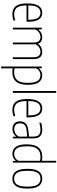

<svg xmlns="http://www.w3.org/2000/svg" viewBox="1237 -2085 1068 3582"><g transform="rotate(90 1771.0 -294.0)"><path d="M248 9Q182 9 136.5 -17.8Q91 -44.5 67.5 -105.5Q44 -166.5 44 -270Q44 -373.5 67 -434.5Q90 -495.5 129.5 -521.8Q169 -548 219 -548Q269.5 -548 307 -522Q344.5 -496 365.2 -435.2Q386 -374.5 386 -270V-255H80Q81.5 -167 101 -116.8Q120.5 -66.5 157.8 -45.2Q195 -24 250 -24Q273.5 -24 300.2 -29Q327 -34 362 -45V-11Q330 0 302.2 4.5Q274.5 9 248 9ZM219 -515Q181 -515 150 -495.5Q119 -476 100.2 -426.5Q81.5 -377 80 -288H350Q349 -377 332 -426.5Q315 -476 285.8 -495.5Q256.5 -515 219 -515Z M496 0V-540H526L529 -477H533Q562.5 -514 599.2 -531Q636 -548 675 -548Q715.5 -548 747.8 -530.2Q780 -512.5 795.5 -467.5Q829.5 -513.5 870.2 -530.8Q911 -548 947 -548Q984 -548 1014.8 -533.2Q1045.5 -518.5 1063.8 -483Q1082 -447.5 1082 -385V0H1048V-385Q1048 -459.5 1018.2 -487.2Q988.5 -515 944 -515Q924 -515 898.8 -507Q873.5 -499 848.5 -479Q823.5 -459 805 -422.5Q807 -405 807 -385V0H773V-385Q773 -459.5 744.2 -487.2Q715.5 -515 671 -515Q650 -515 624 -506.5Q598 -498 573 -477.8Q548 -457.5 530 -422V0Z M1221 220V-540H1251L1254 -486H1258Q1276 -511 1308.2 -529.5Q1340.5 -548 1383 -548Q1431 -548 1471.8 -524.2Q1512.5 -500.5 1537.2 -442.2Q1562 -384 1562 -280Q1562 -128 1501.8 -59.5Q1441.5 9 1332 9Q1314 9 1293.5 7.5Q1273 6 1255 4V220ZM1333 -24Q1426 -24 1476 -81.5Q1526 -139 1526 -276Q1526 -373.5 1506.8 -425Q1487.5 -476.5 1454.8 -495.8Q1422 -515 1382 -515Q1345.5 -515 1310 -495Q1274.5 -475 1255 -435V-31Q1270 -28 1292.2 -26Q1314.5 -24 1333 -24Z M1678 0V-808H1712V0Z M2032 9Q1966 9 1920.5 -17.8Q1875 -44.5 1851.5 -105.5Q1828 -166.5 1828 -270Q1828 -373.5 1851 -434.5Q1874 -495.5 1913.5 -521.8Q1953 -548 2003 -548Q2053.5 -548 2091 -522Q2128.5 -496 2149.2 -435.2Q2170 -374.5 2170 -270V-255H1864Q1865.5 -167 1885 -116.8Q1904.5 -66.5 1941.8 -45.2Q1979 -24 2034 -24Q2057.5 -24 2084.2 -29Q2111 -34 2146 -45V-11Q2114 0 2086.2 4.5Q2058.5 9 2032 9ZM2003 -515Q1965 -515 1934 -495.5Q1903 -476 1884.2 -426.5Q1865.5 -377 1864 -288H2134Q2133 -377 2116 -426.5Q2099 -476 2069.8 -495.5Q2040.5 -515 2003 -515Z M2386 8Q2323 8 2283.5 -28Q2244 -64 2244 -133Q2244 -270.5 2408 -288L2528 -302V-378Q2528 -459 2494 -487Q2460 -515 2397 -515Q2371 -515 2338 -509.5Q2305 -504 2271 -492V-526Q2298 -536.5 2333 -542.2Q2368 -548 2398 -548Q2477 -548 2519.5 -511Q2562 -474 2562 -377V0H2532L2529 -61H2525Q2500.5 -26.5 2464.8 -9.2Q2429 8 2386 8ZM2281 -137Q2281 -79.5 2309.2 -52.2Q2337.5 -25 2389 -25Q2423.5 -25 2461.2 -43.2Q2499 -61.5 2528 -111V-268.5L2407 -255Q2342 -248.5 2311.5 -219Q2281 -189.5 2281 -137Z M2852 9Q2804 9 2763.2 -14.8Q2722.5 -38.5 2697.8 -96.8Q2673 -155 2673 -259Q2673 -411.5 2733.2 -479.8Q2793.5 -548 2903 -548Q2921 -548 2941.5 -546.8Q2962 -545.5 2980 -543V-808H3014V0H2984L2981 -53H2977Q2959 -28.5 2927 -9.8Q2895 9 2852 9ZM2853 -24Q2890 -24 2925.2 -44.2Q2960.5 -64.5 2980 -104V-508Q2965 -511 2943 -513Q2921 -515 2902 -515Q2809 -515 2759 -457.8Q2709 -400.5 2709 -263Q2709 -165.5 2728.2 -114Q2747.5 -62.5 2780.2 -43.2Q2813 -24 2853 -24Z M3314 9Q3259 9 3217.5 -18.2Q3176 -45.5 3153 -106.8Q3130 -168 3130 -270Q3130 -372 3152.8 -433Q3175.5 -494 3216.8 -521Q3258 -548 3314 -548Q3369 -548 3410.5 -521Q3452 -494 3475 -433Q3498 -372 3498 -270Q3498 -168 3475.2 -106.8Q3452.5 -45.5 3411.2 -18.2Q3370 9 3314 9ZM3314 -24Q3359 -24 3392.2 -45.8Q3425.5 -67.5 3443.8 -120.8Q3462 -174 3462 -268Q3462 -364 3443.8 -417.8Q3425.5 -471.5 3392.2 -493.2Q3359 -515 3314 -515Q3269 -515 3235.8 -493.5Q3202.5 -472 3184.2 -419Q3166 -366 3166 -272Q3166 -176 3184.2 -122Q3202.5 -68 3235.8 -46Q3269 -24 3314 -24Z"/></g></svg>

Font: Encode Sans Condensed Thin
Style: Regular
Weight: 100
Width: 3
Designer: Multiple Designers
Foundry: Impallari Type
Version: Version 3.000; ttfautohint (v1.8.3) -l 8 -r 50 -G 200 -x 14 